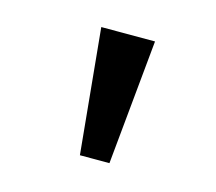

<svg xmlns="http://www.w3.org/2000/svg" viewBox="-52 -791 431 383"><g transform="rotate(15 163.0 -600.0)"><path d="M140 -471 115 -729H226L201 -471Z"/></g></svg>

Font: Noto Sans Gujarati
Style: Regular
Weight: 400
Designer: Jelle Bosma - Monotype Design Team, Universal Thirst
Foundry: Monotype Imaging Inc.
Version: Version 2.102